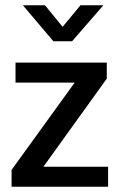

<svg xmlns="http://www.w3.org/2000/svg" viewBox="-20 -710 454 730"><path d="M386 -411 145 -76H391V0H24V-64L264 -396H39V-472H386ZM67 -690H151L218 -608L286 -690H373L254 -553H183Z"/></svg>

Font: Mukta Malar Medium
Style: Regular
Weight: 500
Designer: Aadarsh Rajan, Girish Dalvi, Yashodeep Gholap
Foundry: Ek Type
Version: Version 2.538;PS 1.000;hotconv 16.6.51;makeotf.lib2.5.65220;